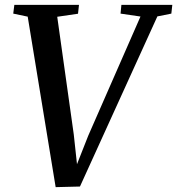

<svg xmlns="http://www.w3.org/2000/svg" viewBox="-20 -763 729 790"><path d="M209 7 94 -694.5 34.5 -707 39 -743H305L301 -706.5L215.5 -694L283.5 -210L301.5 -44L279.5 -43.5L343 -204.5L558 -695L476 -707L479.5 -743H689L685 -707L627.5 -695.5L309 4.5Z"/></svg>

Font: Merriweather 60pt Medium
Style: Italic
Weight: 500
Italic angle: -7.8°
Version: Version 2.101